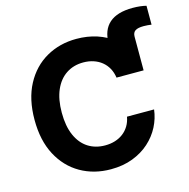

<svg xmlns="http://www.w3.org/2000/svg" viewBox="-118 -937 1049 1063"><g transform="rotate(-15 406.0 -406.0)"><path d="M555.9 -472.5V-665.6Q555.9 -743.4 600.9 -782.8Q646 -822.3 735 -822.3Q757.7 -822.3 777.4 -820Q797.1 -817.8 812.5 -813.7V-705.6Q801 -707.1 789.8 -708.1Q778.7 -709 767.9 -709Q734.3 -709 719.4 -698.9Q704.5 -688.9 704.5 -665.6V-472.5ZM389.1 9.8Q292.2 9.8 215.5 -34.2Q138.8 -78.1 94.5 -161.6Q50.2 -245 50.2 -363.3Q50.2 -482.3 94.9 -566Q139.6 -649.7 216.5 -693.5Q293.4 -737.3 389.1 -737.3Q452.2 -737.3 506.5 -719.6Q560.8 -701.9 602.7 -667.8Q644.5 -633.8 670.8 -584.6Q697.1 -535.4 704.5 -472.5H549.2Q544.9 -502.6 531.8 -526.5Q518.7 -550.3 498.1 -567Q477.5 -583.7 450.9 -592.5Q424.3 -601.4 392.6 -601.4Q336.6 -601.4 294.5 -573.5Q252.3 -545.6 229.2 -492.4Q206.1 -439.3 206.1 -363.3Q206.1 -285.7 229.5 -232.8Q252.9 -179.9 294.8 -153Q336.6 -126.2 392 -126.2Q422.9 -126.2 449 -134.3Q475.2 -142.4 495.9 -158.2Q516.6 -174 530.3 -196.7Q544 -219.3 549.2 -248.6H704.5Q698.5 -198.3 674.8 -151.9Q651 -105.5 610.6 -69.1Q570.2 -32.7 514.6 -11.5Q459 9.8 389.1 9.8Z"/></g></svg>

Font: GitLab Sans
Style: Regular
Weight: 400
Designer: Rasmus Andersson
Foundry: Modifications by GitLab B.V., manufactured by rsms
Version: Version 4.000;git-c8fb6b7